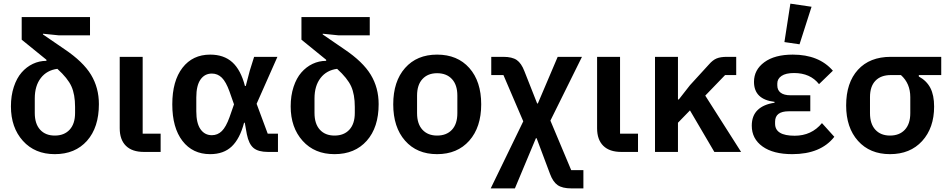

<svg xmlns="http://www.w3.org/2000/svg" viewBox="-20 -834 5210 1054"><path d="M280.8 12.2Q171.4 12.2 105.7 -60.8Q40 -133.8 40 -250Q40 -309.1 55.9 -357.2Q71.8 -405.3 98.6 -436Q125.5 -466.8 160.4 -483.4Q195.3 -500 234.9 -500V-505.9L99.1 -616.2V-740.2H474.1V-640.1H301.8L215.8 -648.9V-645L334 -564Q436.5 -495.1 479.7 -423.6Q522.9 -352.1 522.9 -262.2Q522.9 -134.8 457.8 -61.3Q392.6 12.2 280.8 12.2ZM280.8 -89.8Q332.5 -89.8 362.3 -122.1Q392.1 -154.3 392.1 -213.9V-247.1Q392.1 -315.4 372.1 -359.9Q352.1 -404.3 294.9 -456.1Q237.3 -448.7 204.1 -405.8Q170.9 -362.8 170.9 -293.9V-213.9Q170.9 -154.3 200.2 -122.1Q229.5 -89.8 280.8 -89.8Z M770 0Q705.1 0 671.1 -33.7Q637.2 -67.4 637.2 -129.9V-522H763.2V-100.1H861.8V0Z M1133.8 12.2Q1037.6 12.2 981.7 -60.3Q925.8 -132.8 925.8 -261.2Q925.8 -389.6 981.7 -461.9Q1037.6 -534.2 1133.8 -534.2Q1209 -534.2 1255.4 -492.2Q1301.8 -450.2 1324.7 -361.8H1329.1L1351.1 -445.8L1375 -522H1502.9L1388.7 -264.2L1449.7 -100.1H1505.9V0H1450.7Q1397.9 0 1371.8 -21.7Q1345.7 -43.5 1335 -97.2L1323.7 -160.2H1319.8Q1296.9 -72.8 1252.4 -30.3Q1208 12.2 1133.8 12.2ZM1143.1 -91.8Q1174.8 -91.8 1197.8 -114.5Q1220.7 -137.2 1239.7 -189.9L1264.6 -261.2L1239.7 -332Q1220.7 -384.8 1197.8 -407.5Q1174.8 -430.2 1143.1 -430.2Q1103.5 -430.2 1080.6 -397.2Q1057.6 -364.3 1057.6 -298.8V-223.1Q1057.6 -157.7 1080.6 -124.8Q1103.5 -91.8 1143.1 -91.8Z M1816.4 12.2Q1707 12.2 1641.4 -60.8Q1575.7 -133.8 1575.7 -250Q1575.7 -309.1 1591.6 -357.2Q1607.4 -405.3 1634.3 -436Q1661.1 -466.8 1696 -483.4Q1731 -500 1770.5 -500V-505.9L1634.8 -616.2V-740.2H2009.8V-640.1H1837.4L1751.5 -648.9V-645L1869.6 -564Q1972.2 -495.1 2015.4 -423.6Q2058.6 -352.1 2058.6 -262.2Q2058.6 -134.8 1993.4 -61.3Q1928.2 12.2 1816.4 12.2ZM1816.4 -89.8Q1868.2 -89.8 1897.9 -122.1Q1927.7 -154.3 1927.7 -213.9V-247.1Q1927.7 -315.4 1907.7 -359.9Q1887.7 -404.3 1830.6 -456.1Q1772.9 -448.7 1739.7 -405.8Q1706.5 -362.8 1706.5 -293.9V-213.9Q1706.5 -154.3 1735.8 -122.1Q1765.1 -89.8 1816.4 -89.8Z M2379.4 12.2Q2268.6 12.2 2203.6 -61.8Q2138.7 -135.7 2138.7 -261.2Q2138.7 -387.2 2203.6 -460.7Q2268.6 -534.2 2379.4 -534.2Q2491.2 -534.2 2556.4 -460.7Q2621.6 -387.2 2621.6 -261.2Q2621.6 -135.7 2556.2 -61.8Q2490.7 12.2 2379.4 12.2ZM2379.4 -89.8Q2431.2 -89.8 2460.9 -121.6Q2490.7 -153.3 2490.7 -212.9V-309.1Q2490.7 -368.2 2460.9 -400.1Q2431.2 -432.1 2379.4 -432.1Q2328.6 -432.1 2299.1 -400.1Q2269.5 -368.2 2269.5 -309.1V-212.9Q2269.5 -153.8 2299.1 -121.8Q2328.6 -89.8 2379.4 -89.8Z M2673.8 200.2 2852.5 -168 2743.7 -421.9H2676.8V-522H2742.7Q2791.5 -522 2816.9 -504.4Q2842.3 -486.8 2858.9 -442.9L2928.7 -266.1H2932.6L3041.5 -522H3174.8L3001.5 -171.9L3115.7 100.1H3182.6V200.2H3116.7Q3067.4 200.2 3041.5 182.4Q3015.6 164.6 2999.5 121.1L2925.8 -75.2H2921.9L2806.6 200.2Z M3390.6 0Q3325.7 0 3291.7 -33.7Q3257.8 -67.4 3257.8 -129.9V-522H3383.8V-100.1H3482.4V0Z M3575.7 0V-522H3701.7V-288.1H3706.5L3767.6 -366.2L3871.6 -480Q3892.6 -504.4 3914.1 -513.2Q3935.5 -522 3970.7 -522H4021.5V-421.9H3960.4L3851.6 -309.1L4048.3 0H3901.4L3767.6 -228L3701.7 -160.2V0Z M4369.1 -590.8 4286.1 -603 4318.8 -814 4435.1 -796.9ZM4329.1 12.2Q4224.6 12.2 4165.8 -30Q4106.9 -72.3 4106.9 -144Q4106.9 -198.7 4139.2 -230Q4171.4 -261.2 4231.9 -270V-274.9Q4119.1 -288.1 4119.1 -384.8Q4119.1 -450.7 4175.8 -492.4Q4232.4 -534.2 4332 -534.2Q4475.6 -534.2 4552.2 -445.8L4476.1 -372.1Q4428.2 -433.1 4338.9 -433.1Q4293.5 -433.1 4270.3 -417.2Q4247.1 -401.4 4247.1 -376V-365.2Q4247.1 -338.9 4265.6 -325Q4284.2 -311 4318.8 -311H4428.2V-223.1H4310.1Q4234.9 -223.1 4234.9 -166V-154.8Q4234.9 -88.9 4342.3 -88.9Q4435.1 -88.9 4492.2 -158.2L4560.1 -83Q4485.4 12.2 4329.1 12.2Z M4865.7 12.2Q4755.4 12.2 4690.2 -60.5Q4625 -133.3 4625 -254.9Q4625 -379.9 4689.7 -450.9Q4754.4 -522 4870.1 -522H5147V-421.9H5023.9V-414.1Q5066.9 -390.6 5087.4 -351.1Q5107.9 -311.5 5107.9 -249Q5107.9 -131.8 5042.2 -59.8Q4976.6 12.2 4865.7 12.2ZM4865.7 -89.8Q4917.5 -89.8 4947.3 -121.8Q4977.1 -153.8 4977.1 -212.9V-300.8Q4977.1 -376 4925.8 -421.9H4870.1Q4815.9 -421.9 4785.9 -390.9Q4755.9 -359.9 4755.9 -300.8V-212.9Q4755.9 -153.8 4785.4 -121.8Q4814.9 -89.8 4865.7 -89.8Z"/></svg>

Font: Anuphan SemiBold
Style: Bold
Weight: 600
Designer: Mike Abbink, Paul van der Laan, Pieter van Rosmalen, Mint Tantisuwanna
Foundry: Bold Monday; Cadson Demak
Version: Version 3.002;hotconv 1.0.109;makeotfexe 2.5.65596